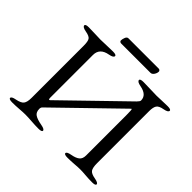

<svg xmlns="http://www.w3.org/2000/svg" viewBox="-187 -975 1177 1177"><g transform="rotate(45 401.5 -386.0)"><path d="M292 -777H555Q560 -777 564 -773Q568 -769 568 -765Q568 -750 558.5 -736.5Q549 -723 537 -723H282Q277 -723 272.5 -726.5Q268 -730 268 -735Q268 -747 274 -762Q280 -777 292 -777ZM210 -551V-181Q210 -170 213 -167.5Q216 -165 221 -170L601 -539Q616 -554 616 -562Q616 -610 551 -622Q518 -628 518 -642Q518 -653 547 -653Q575 -653 608.5 -651.5Q642 -650 663 -650Q679 -650 703 -651.5Q727 -653 756 -653Q785 -653 785 -642Q785 -628 752 -622Q717 -616 707 -600Q697 -584 697 -552V-100Q697 -61 707.5 -45.5Q718 -30 754 -24Q787 -18 787 -6Q787 5 758 5Q729 5 700 2.5Q671 0 652 0Q632 0 603 2.5Q574 5 545 5Q516 5 516 -6Q516 -18 549 -24Q583 -30 599.5 -43.5Q616 -57 616 -85V-434Q616 -485 612 -485Q610 -485 606 -481L218 -104Q211 -97 211 -85Q211 -56 230 -43.5Q249 -31 289 -24Q322 -18 322 -6Q322 5 293 5Q265 5 231.5 2.5Q198 0 176 0Q156 0 125 2.5Q94 5 66 5Q37 5 37 -6Q37 -18 70 -24Q106 -31 118 -46.5Q130 -62 130 -99V-551Q130 -588 121 -602Q112 -616 77 -622Q44 -628 44 -642Q44 -653 73 -653Q102 -653 130 -651.5Q158 -650 176 -650Q195 -650 224 -651.5Q253 -653 282 -653Q311 -653 311 -642Q311 -628 278 -622Q210 -610 210 -551Z"/></g></svg>

Font: EB Garamond SC 12
Style: Regular
Weight: 400
Version: Version 0.016 ; ttfautohint (v0.97) -l 8 -r 50 -G 200 -x 0 -